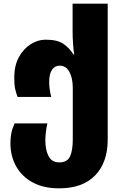

<svg xmlns="http://www.w3.org/2000/svg" viewBox="-20 -780 664 1050"><path d="M303 250Q219 250 159.5 218Q100 186 68.5 130Q37 74 37 3Q37 -27 42 -52Q47 -77 60 -105H239Q228 -55 228 -11Q228 39 245.5 73.5Q263 108 304 108Q348 108 363 75.5Q378 43 378 -18V-299Q378 -353 359.5 -387Q341 -421 306 -421Q280 -421 264.5 -398.5Q249 -376 249 -332Q249 -316 251 -297.5Q253 -279 260 -250H76Q67 -274 62.5 -295.5Q58 -317 58 -357Q58 -421 83 -467Q108 -513 147.5 -538Q187 -563 229 -563Q294 -563 327 -540Q360 -517 382 -482H386Q382 -503 379.5 -540Q377 -577 377 -612V-760H569V-16Q569 108 500.5 179Q432 250 303 250Z"/></svg>

Font: Noto Sans Georgian Black
Style: Regular
Weight: 900
Designer: Monotype Design Team, Akaki Razmadze
Foundry: Google LLC
Version: Version 2.005; ttfautohint (v1.8.4.7-5d5b)